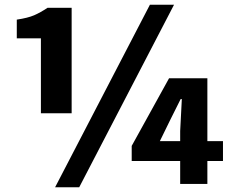

<svg xmlns="http://www.w3.org/2000/svg" viewBox="-20 -778 970 812"><path d="M153 -299V-616H51V-695Q98 -702 124.5 -713.5Q151 -725 181 -745H283V-299ZM213 14 614 -758H716L315 14ZM742 0V-224L749 -359H744L700 -271L656 -181H923V-97H537V-161L695 -447H857V0Z"/></svg>

Font: Noto Sans SC Thin Black
Style: Regular
Weight: 900
Version: Version 2.004-H2;hotconv 1.0.118;makeotfexe 2.5.65603